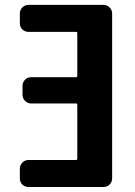

<svg xmlns="http://www.w3.org/2000/svg" viewBox="-20 -750 540 770"><path d="M394.5 -730.5Q409.2 -730.5 419.4 -720.2Q429.7 -710 429.7 -695.3V-35.2Q429.7 -20.5 419.9 -10.3Q410.2 0 394.5 0H94.7Q80.1 0 69.8 -9.8Q59.6 -19.5 59.6 -35.2V-73.2Q59.6 -87.9 69.8 -98.1Q80.1 -108.4 94.7 -108.4H285.2Q290 -108.4 290 -113.3V-330.1Q290 -335 285.2 -335H105.5Q90.8 -335 80.6 -345.2Q70.3 -355.5 70.3 -370.1V-405.3Q70.3 -419.9 80.1 -430.2Q89.8 -440.4 105.5 -440.4H285.2Q290 -440.4 290 -445.3V-617.2Q290 -622.1 285.2 -622.1H94.7Q80.1 -622.1 69.8 -631.8Q59.6 -641.6 59.6 -657.2V-695.3Q59.6 -710 69.8 -720.2Q80.1 -730.5 94.7 -730.5Z"/></svg>

Font: Rounded-L Mgen+ 1mn bold
Style: Bold
Weight: 700
Designer: [Source Han Sans]
Ryoko NISHIZUKA  (kana & ideographs); Paul D. Hunt (Latin, Greek & Cyrillic); Wenlong ZHANG  (bopomofo
Version: Version 1.059.20150602